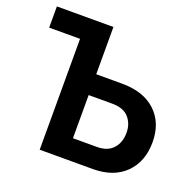

<svg xmlns="http://www.w3.org/2000/svg" viewBox="-125 -840 986 970"><g transform="rotate(20 368.0 -355.0)"><path d="M186 0V-596H20V-710H324V-456H463Q579 -456 644 -395Q709 -334 709 -230Q709 -126 646 -63Q583 0 471 0ZM324 -112H452Q510 -112 539.5 -145Q569 -178 569 -230Q569 -279 540 -311.5Q511 -344 451 -344H324Z"/></g></svg>

Font: Raleway-v4020
Style: Bold
Weight: 700
Designer: Matt McInerney, Pablo Impallari, Rodrigo Fuenzalida
Foundry: Matt McInerney, Pablo Impallari, Rodrigo Fuenzalida
Version: Version 4.020;PS 004.020;hotconv 1.0.88;makeotf.lib2.5.64775